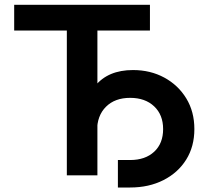

<svg xmlns="http://www.w3.org/2000/svg" viewBox="-20 -748 893 819"><path d="M40.5 -617.7V-727.5H619.6V-617.7H395.5V0H265.1V-617.7ZM482.9 51.8V-65.4H535.2Q599.6 -65.4 637.7 -100.8Q675.8 -136.2 675.8 -197.3Q675.8 -258.3 637.5 -294.4Q599.1 -330.6 535.2 -330.6Q470.2 -330.6 432.1 -292.7Q394 -254.9 394 -189.9H330.6Q330.6 -312.5 385.5 -380.9Q440.4 -449.2 547.4 -449.2Q621.6 -449.2 680.9 -417Q740.2 -384.8 774.7 -328.1Q809.1 -271.5 809.1 -197.3Q809.1 -123 774.2 -67.1Q739.3 -11.2 677.2 20.3Q615.2 51.8 535.2 51.8Z"/></svg>

Font: Inter-SemiBold
Style: Regular
Weight: 600
Designer: Rasmus Andersson
Foundry: rsms
Version: Version 4.000;git-a52131595